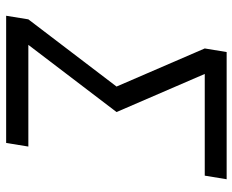

<svg xmlns="http://www.w3.org/2000/svg" viewBox="-88 -688 775 640"><g transform="rotate(90 300.0 -367.5)"><path d="M32 0 44 -74 268 -368 141 -662 153 -735H577L565 -662H226L353 -368L129 -74H468L456 0Z"/></g></svg>

Font: Iosevka Curly Extended Oblique
Style: Regular
Weight: 400
Width: 7
Italic angle: -9°
Monospace: yes
Designer: Belleve Invis
Foundry: Belleve Invis
Version: Version 11.1.0; ttfautohint (v1.8.3)